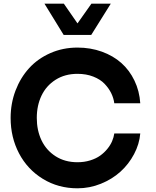

<svg xmlns="http://www.w3.org/2000/svg" viewBox="-20 -1020 855 1050"><path d="M223.1 -1000H329.1L403.8 -892.1L480 -1000H585.9L479 -829.1H328.1ZM403.8 9.8Q298.3 9.8 214.1 -42Q129.9 -93.8 84 -181.4Q38.1 -269 38.1 -375Q38.1 -454.1 64.9 -524.7Q91.8 -595.2 139.2 -647.2Q186.5 -699.2 255.1 -729.5Q323.7 -759.8 403.8 -759.8Q475.1 -759.8 536.9 -737.5Q598.6 -715.3 643.3 -675.8Q688 -636.2 715.3 -579.3Q742.7 -522.5 747.1 -455.1H605Q601.6 -482.9 588.4 -510Q575.2 -537.1 552 -561.5Q528.8 -585.9 490.2 -601.1Q451.7 -616.2 403.8 -616.2Q335 -616.2 283.9 -583.7Q232.9 -551.3 207 -497.1Q181.2 -442.9 181.2 -375Q181.2 -307.1 207 -252.7Q232.9 -198.2 283.9 -165.5Q335 -132.8 403.8 -132.8Q440.9 -132.8 473.1 -142.8Q505.4 -152.8 527.8 -168.9Q550.3 -185.1 567.1 -205.8Q584 -226.6 593 -247.8Q602.1 -269 605 -290H747.1Q742.2 -231.9 713.1 -177Q684.1 -122.1 638.7 -81.1Q593.3 -40 531.7 -15.1Q470.2 9.8 403.8 9.8Z"/></svg>

Font: Oakes Grotesk Bold
Style: Regular
Weight: 700
Designer: Samuel Oakes
Foundry: Samuel Oakes
Version: Version 1.000;PS 001.000;hotconv 1.0.88;makeotf.lib2.5.64775